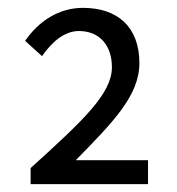

<svg xmlns="http://www.w3.org/2000/svg" viewBox="-20 -910 450 489"><path d="M58 -482V-441H357V-502H173C266 -597 335 -666 335 -749C335 -842 279 -890 191 -890C131 -890 79 -857 44 -806L87 -767C112 -803 144 -831 181 -831C232 -831 265 -796 265 -739C265 -672 194 -605 58 -482Z"/></svg>

Font: Bithumb Trading Sans
Style: Regular
Weight: 400
Designer: HamHyungwon
Foundry: Bithumb
Version: Version 1.300;FEAKit 1.0